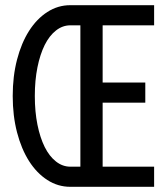

<svg xmlns="http://www.w3.org/2000/svg" viewBox="-20 -720 640 740"><path d="M251 0H574V-77.6H375.6V-324.2H540V-401.8H375.6V-622.4H574V-700H250.8Q203.2 -700 162.4 -673.7Q121.6 -647.4 92 -600.9Q62.4 -554.4 45.7 -490.3Q29 -426.1 29 -350Q29 -273.9 45.7 -209.7Q62.4 -145.6 92 -99.1Q121.6 -52.6 162.4 -26.3Q203.1 0 251 0ZM251 -622.4H289.8V-77.6H251Q221.2 -77.6 195.8 -97.5Q170.3 -117.4 152.3 -153.4Q134.4 -189.5 124.3 -239.5Q114.2 -289.4 114.2 -350Q114.2 -410.6 124.3 -460.5Q134.4 -510.5 152.3 -546.6Q170.3 -582.6 195.8 -602.5Q221.2 -622.4 251 -622.4Z"/></svg>

Font: CommitMonoV142 ExtLt
Style: Regular
Weight: 200
Monospace: yes
Designer: Eigil Nikolajsen
Foundry: Eigil Nikolajsen
Version: Version 1.142